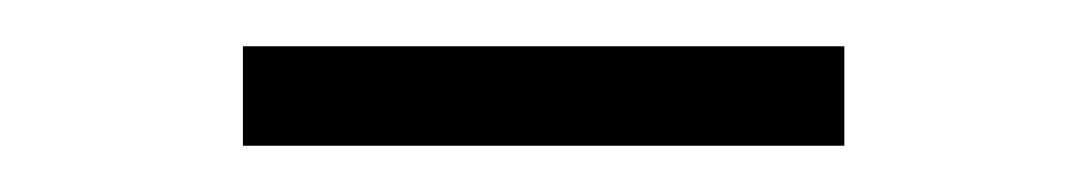

<svg xmlns="http://www.w3.org/2000/svg" viewBox="-20 -727 470 83"><path d="M85 -664V-707H345V-664Z"/></svg>

Font: Noto Serif TC ExtraLight ExtraLight
Style: Regular
Weight: 250
Version: Version 2.003-H1;hotconv 1.1.1;makeotfexe 2.6.0